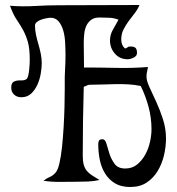

<svg xmlns="http://www.w3.org/2000/svg" viewBox="-20 -733 709 768"><path d="M538 -713Q530 -694 517.5 -678.5Q505 -663 493.5 -647Q482 -631 473.5 -614Q465 -597 465 -575Q465 -552 480 -539Q488 -541 490.5 -544Q493 -547 502 -547Q517 -547 522.5 -541Q528 -535 528 -521Q528 -509 514.5 -502.5Q501 -496 491 -496Q459 -496 439.5 -518.5Q420 -541 420 -571Q420 -594 431.5 -614Q443 -634 454 -654Q438 -661 416.5 -662Q395 -663 378 -663Q357 -663 344.5 -653.5Q332 -644 325.5 -630Q319 -616 317 -598Q315 -580 315 -564L316 -463Q380 -463 444.5 -461.5Q509 -460 572 -465Q570 -454 568 -445.5Q566 -437 566 -426Q566 -410 578 -384Q590 -358 605 -325.5Q620 -293 632 -255.5Q644 -218 644 -179Q644 -146 636 -112Q628 -78 611 -49.5Q594 -21 567 -3Q540 15 501 15Q464 15 439.5 0Q415 -15 400 -39.5Q385 -64 379 -94.5Q373 -125 373 -156Q373 -165 376 -170.5Q379 -176 390 -176Q401 -176 406 -157.5Q411 -139 418 -117.5Q425 -96 438.5 -77.5Q452 -59 481 -59Q509 -59 528.5 -75Q548 -91 561 -114.5Q574 -138 580 -165.5Q586 -193 586 -216Q586 -261 574.5 -304.5Q563 -348 543 -389Q520 -394 494.5 -395.5Q469 -397 442.5 -396.5Q416 -396 390 -395Q364 -394 340 -394Q333 -394 327.5 -391Q322 -388 315 -386Q313 -317 312 -248.5Q311 -180 311 -111Q311 -88 315 -74Q319 -60 327 -50Q335 -40 347.5 -32Q360 -24 378 -13Q355 -8 333 -7Q311 -6 288 -6Q256 -6 221 -5.5Q186 -5 154 -10Q165 -19 178 -24.5Q191 -30 201 -41Q211 -51 217.5 -79Q224 -107 228 -144.5Q232 -182 234.5 -224.5Q237 -267 238 -306Q239 -345 239 -377Q239 -409 239 -425Q239 -438 240.5 -461Q242 -484 242 -510.5Q242 -537 240.5 -564Q239 -591 232.5 -612.5Q226 -634 214 -648Q202 -662 182 -662Q176 -662 165.5 -660Q155 -658 145 -654.5Q135 -651 127.5 -645Q120 -639 120 -631Q120 -613 124 -594Q128 -575 133.5 -556.5Q139 -538 143 -518.5Q147 -499 147 -480Q147 -462 143 -438.5Q139 -415 129.5 -394Q120 -373 104.5 -358.5Q89 -344 65 -344Q48 -344 36.5 -354.5Q25 -365 25 -382Q25 -398 31.5 -403.5Q38 -409 47.5 -410.5Q57 -412 67 -411.5Q77 -411 85 -416Q90 -419 92.5 -429Q95 -439 96.5 -451.5Q98 -464 98.5 -476Q99 -488 99 -493Q99 -539 91.5 -565Q84 -591 73 -611.5Q62 -632 47.5 -653Q33 -674 20 -710Q70 -706 119.5 -709Q169 -712 219 -712Z"/></svg>

Font: Germanica
Style: Regular
Weight: 400
Designer: Peter Wiegel
Foundry: Peter Wiegel